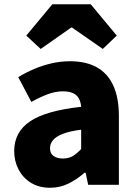

<svg xmlns="http://www.w3.org/2000/svg" viewBox="-20 -872 646 906"><path d="M216 14Q164 14 126 -9.5Q88 -33 67.5 -72.5Q47 -112 47 -159Q47 -249 122 -299.5Q197 -350 363 -368Q361 -391 352 -407.5Q343 -424 324.5 -432.5Q306 -441 277 -441Q243 -441 207 -428Q171 -415 128 -391L66 -508Q104 -531 143.5 -547.5Q183 -564 225 -573.5Q267 -583 311 -583Q385 -583 436 -555Q487 -527 514 -469.5Q541 -412 541 -323V0H396L384 -57H379Q344 -26 303.5 -6Q263 14 216 14ZM277 -124Q304 -124 324 -136Q344 -148 363 -169V-260Q308 -253 275.5 -240Q243 -227 229.5 -210Q216 -193 216 -173Q216 -148 232.5 -136Q249 -124 277 -124ZM104 -704 227 -852H408L531 -704L465 -641L320 -742H316L172 -641Z"/></svg>

Font: Noto Sans SC Thin Black
Style: Regular
Weight: 900
Version: Version 2.004-H2;hotconv 1.0.118;makeotfexe 2.5.65603